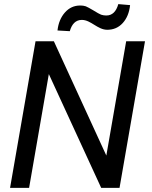

<svg xmlns="http://www.w3.org/2000/svg" viewBox="-20 -911 736 931"><path d="M553.7 -891.1C543.5 -854.5 523.9 -835.9 496.1 -835.9C495.1 -835.9 494.1 -835.9 493.7 -835.9C485.8 -835.9 478 -837.4 470.2 -839.8C462.9 -842.8 450.2 -849.6 433.1 -860.4C416 -870.6 403.3 -877.4 396 -880.4C388.2 -882.8 379.9 -884.3 371.1 -884.3C370.1 -884.3 369.6 -884.3 368.7 -884.3C339.4 -884.3 314.9 -873 294.9 -850.6C274.9 -828.1 262.7 -798.8 258.8 -763.2L318.4 -759.8C328.6 -795.4 347.2 -813.5 375 -814.5C376 -814.5 376.5 -814.5 377 -814.5C420.9 -814.5 453.1 -766.6 500 -766.6C530.3 -766.6 555.2 -777.3 575.2 -799.3C595.2 -821.3 606.9 -850.1 610.8 -886.2ZM683.1 -710.9H591.8L495.6 -156.7L241.2 -710.9H152.3L28.8 0H121.1L216.8 -551.8L470.7 0H559.6Z"/></svg>

Font: Roboto
Style: Italic
Weight: 400
Italic angle: -12°
Designer: Google
Version: Version 2.137; 2017